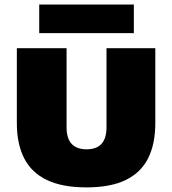

<svg xmlns="http://www.w3.org/2000/svg" viewBox="-20 -804 746 832"><path d="M355 8Q250 8 183.2 -24Q116.5 -56 84.8 -118Q53 -180 53 -270.5V-595H268.5V-253Q268.5 -204 290.5 -180.5Q312.5 -157 355 -157Q398 -157 419.8 -180.5Q441.5 -204 441.5 -253V-595H653V-270.5Q653 -180 621.8 -118Q590.5 -56 524.8 -24Q459 8 355 8ZM150 -660.5V-784.5H560V-660.5Z"/></svg>

Font: Encode Sans SC Condensed Thin Black
Style: Regular
Weight: 900
Version: Version 3.002